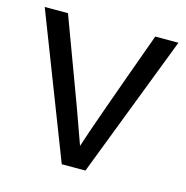

<svg xmlns="http://www.w3.org/2000/svg" viewBox="-85 -617 675 697"><g transform="rotate(15 252.0 -268.0)"><path d="M253.9 -81.5Q279.3 -162.1 415 -535.6H502L295.9 0H207L-0.5 -535.6H86.9L205.1 -217.3Z"/></g></svg>

Font: Oxygen
Style: Normal
Weight: 400
Designer: Vernon Adams
Foundry: Vernon Adams
Version: Version Release 0.2.2 webfont; ttfautohint (v0.8.52-bc40) -l